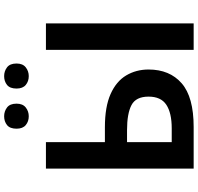

<svg xmlns="http://www.w3.org/2000/svg" viewBox="-34 -922 956 928"><g transform="rotate(-90 444.0 -458.0)"><path d="M93 0V-714H221V-429H293Q392 -429 453.5 -401.5Q515 -374 543.5 -326Q572 -278 572 -218Q572 -116 505.5 -58Q439 0 294 0ZM667 0V-714H795V0ZM288 -106Q362 -106 401.5 -132Q441 -158 441 -218Q441 -279 400 -300.5Q359 -322 279 -322H221V-106ZM286 -856Q286 -888 303.5 -902Q321 -916 346 -916Q370 -916 388.5 -902Q407 -888 407 -856Q407 -826 388.5 -811.5Q370 -797 346 -797Q321 -797 303.5 -811.5Q286 -826 286 -856ZM480 -856Q480 -888 497.5 -902Q515 -916 540 -916Q564 -916 582.5 -902Q601 -888 601 -856Q601 -826 582.5 -811.5Q564 -797 540 -797Q515 -797 497.5 -811.5Q480 -826 480 -856Z"/></g></svg>

Font: Noto Sans SemiBold
Style: Regular
Weight: 600
Designer: Monotype Design Team
Foundry: Monotype Imaging Inc.
Version: Version 2.007